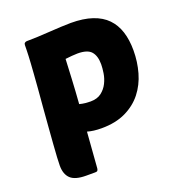

<svg xmlns="http://www.w3.org/2000/svg" viewBox="-131 -824 850 929"><g transform="rotate(-20 294.0 -360.0)"><path d="M155 0Q98 0 74.5 -22.5Q51 -45 51 -89Q51 -102 52.5 -130.5Q54 -159 57 -198Q60 -237 63.5 -283Q67 -329 71 -377Q76 -436 79.5 -478.5Q83 -521 85 -551.5Q87 -582 88.5 -602.5Q90 -623 90.5 -638.5Q91 -654 91.5 -667Q92 -680 92 -695Q92 -703 97 -706.5Q102 -710 107 -710Q133 -710 164 -711.5Q195 -713 226 -715Q257 -717 286 -718.5Q315 -720 337 -720Q401 -720 447 -704.5Q493 -689 521.5 -659.5Q550 -630 563.5 -588Q577 -546 577 -492Q577 -433 561.5 -378.5Q546 -324 513 -282Q480 -240 428 -215Q376 -190 304 -190Q261 -190 231 -199L217 -15Q216 -7 213 -3.5Q210 0 201 0ZM317 -570Q304 -570 288 -568.5Q272 -567 254 -565Q252 -523 249 -463Q246 -403 241 -337Q256 -333 270.5 -331.5Q285 -330 297 -330Q332 -330 353.5 -346.5Q375 -363 387 -387Q399 -411 403 -437Q407 -463 407 -482Q407 -525 387.5 -547.5Q368 -570 317 -570Z"/></g></svg>

Font: Poetsen One
Style: Regular
Weight: 400
Designer: Pablo Impallari, Rodrigo Fuenzalida
Foundry: Pablo Impallari, Rodrigo Fuenzalida
Version: Version 1.001; ttfautohint (v0.93) -l 8 -r 50 -G 200 -x 14 -